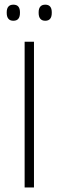

<svg xmlns="http://www.w3.org/2000/svg" viewBox="-20 -822 257 842"><path d="M129 0H88V-639H129ZM38.5 -731Q24 -731 16.8 -739.8Q9.5 -748.5 9.5 -765V-768.5Q9.5 -784.5 16.8 -793Q24 -801.5 38.5 -801.5Q53.5 -801.5 60.5 -793Q67.5 -784.5 67.5 -768.5V-765Q67.5 -748.5 60.5 -739.8Q53.5 -731 38.5 -731ZM178.5 -731Q164 -731 156.8 -739.8Q149.5 -748.5 149.5 -765V-768.5Q149.5 -784.5 156.8 -793Q164 -801.5 178.5 -801.5Q193 -801.5 200 -793Q207 -784.5 207 -768.5V-765Q207 -748.5 200 -739.8Q193 -731 178.5 -731Z"/></svg>

Font: Anek Latin Medium ExtraLight
Style: Regular
Weight: 250
Version: Version 1.003